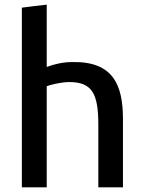

<svg xmlns="http://www.w3.org/2000/svg" viewBox="-20 -802 614 826"><path d="M181 4H74V-769C110 -774 145 -778 181 -782V-514C216 -527 253 -535 290 -535C468 -539 509 -435 509 -289V4H403V-264C403 -397 378 -449 278 -449C242 -449 192 -436 181 -431Z"/></svg>

Font: Repo Medium
Style: Regular
Weight: 500
Designer: Stefan Peev
Foundry: Context Ltd
Version: Version 1.502